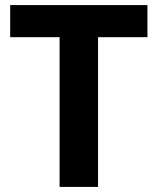

<svg xmlns="http://www.w3.org/2000/svg" viewBox="-20 -734 619 754"><path d="M365 0H214V-588H20V-714H559V-588H365Z"/></svg>

Font: Noto Sans Tamil
Style: Bold
Weight: 700
Designer: Jelle Bosma - Monotype Design Team
Foundry: Monotype Imaging Inc.
Version: Version 2.004; ttfautohint (v1.8.4.7-5d5b)